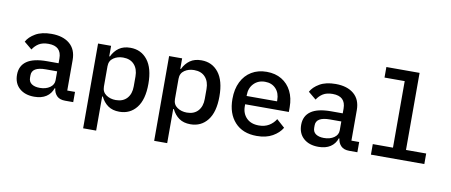

<svg xmlns="http://www.w3.org/2000/svg" viewBox="-77 -1069 3755 1597"><g transform="rotate(10 1800.0 -270.0)"><path d="M560 0H491.5Q445.5 0 421.5 -24Q397.5 -48 393 -87H388Q372.5 -40 332.8 -14Q293 12 232 12Q153.5 12 106.8 -29.5Q60 -71 60 -143.5Q60 -219 115.8 -258.2Q171.5 -297.5 286 -297.5H384V-337.5Q384 -442 274 -442Q224.5 -442 193.2 -422.8Q162 -403.5 141.5 -371L75.5 -425.5Q97.5 -467 150 -497.5Q202.5 -528 284.5 -528Q382 -528 438.2 -480.8Q494.5 -433.5 494.5 -344.5V-86.5H560ZM264.5 -68.5Q316 -68.5 350 -92.2Q384 -116 384 -154V-229H288Q171 -229 171 -158.5V-138Q171 -103.5 196.2 -86Q221.5 -68.5 264.5 -68.5Z M679 200V-516H789V-427.5H794.5Q817 -474.5 855 -501.2Q893 -528 951 -528Q1041.5 -528 1095.5 -459.2Q1149.5 -390.5 1149.5 -258Q1149.5 -125.5 1095.5 -56.8Q1041.5 12 951 12Q893 12 855 -14.8Q817 -41.5 794.5 -88.5H789V200ZM905 -78.5Q966 -78.5 999.5 -115.8Q1033 -153 1033 -216V-300Q1033 -363 999.5 -400.2Q966 -437.5 905 -437.5Q858.5 -437.5 823.8 -413.8Q789 -390 789 -343.5V-172.5Q789 -126 823.8 -102.2Q858.5 -78.5 905 -78.5Z M1279 200V-516H1389V-427.5H1394.5Q1417 -474.5 1455 -501.2Q1493 -528 1551 -528Q1641.5 -528 1695.5 -459.2Q1749.5 -390.5 1749.5 -258Q1749.5 -125.5 1695.5 -56.8Q1641.5 12 1551 12Q1493 12 1455 -14.8Q1417 -41.5 1394.5 -88.5H1389V200ZM1505 -78.5Q1566 -78.5 1599.5 -115.8Q1633 -153 1633 -216V-300Q1633 -363 1599.5 -400.2Q1566 -437.5 1505 -437.5Q1458.5 -437.5 1423.8 -413.8Q1389 -390 1389 -343.5V-172.5Q1389 -126 1423.8 -102.2Q1458.5 -78.5 1505 -78.5Z M2111 12Q1992 12 1925.8 -60.8Q1859.5 -133.5 1859.5 -256.5Q1859.5 -340 1889.8 -401Q1920 -462 1974.8 -495Q2029.5 -528 2102.5 -528Q2175.5 -528 2229 -495.8Q2282.5 -463.5 2311.5 -405.8Q2340.5 -348 2340.5 -271.5V-231H1971.5V-213.5Q1971.5 -153.5 2009 -115.2Q2046.5 -77 2113.5 -77Q2162.5 -77 2198.2 -98.2Q2234 -119.5 2256 -155.5L2324.5 -94.5Q2298 -49.5 2244.2 -18.8Q2190.5 12 2111 12ZM2103 -444Q2045 -444 2008.2 -406Q1971.5 -368 1971.5 -308.5V-301H2228.5V-311Q2228.5 -371 2194.2 -407.5Q2160 -444 2103 -444Z M2960 0H2891.5Q2845.5 0 2821.5 -24Q2797.5 -48 2793 -87H2788Q2772.5 -40 2732.8 -14Q2693 12 2632 12Q2553.5 12 2506.8 -29.5Q2460 -71 2460 -143.5Q2460 -219 2515.8 -258.2Q2571.5 -297.5 2686 -297.5H2784V-337.5Q2784 -442 2674 -442Q2624.5 -442 2593.2 -422.8Q2562 -403.5 2541.5 -371L2475.5 -425.5Q2497.5 -467 2550 -497.5Q2602.5 -528 2684.5 -528Q2782 -528 2838.2 -480.8Q2894.5 -433.5 2894.5 -344.5V-86.5H2960ZM2664.5 -68.5Q2716 -68.5 2750 -92.2Q2784 -116 2784 -154V-229H2688Q2571 -229 2571 -158.5V-138Q2571 -103.5 2596.2 -86Q2621.5 -68.5 2664.5 -68.5Z M3074.5 0V-89H3245V-651H3074.5V-740H3355V-89H3525.5V0Z"/></g></svg>

Font: Lilex Medium
Style: Regular
Weight: 500
Designer: Mike Abbink, Paul van der Laan, Pieter van Rosmalen, Mikhael Khrustik
Foundry: Mikhael Khrustik
Version: Version 1.100